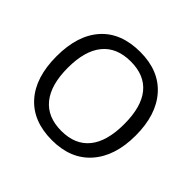

<svg xmlns="http://www.w3.org/2000/svg" viewBox="-174 -922 1129 1129"><g transform="rotate(45 390.5 -357.5)"><path d="M720.2 -357.9Q720.2 -186.5 633.5 -88.4Q546.9 9.8 391.1 9.8Q233.4 9.8 147.2 -86.7Q61 -183.1 61 -358.9Q61 -533.2 146.7 -629.2Q232.4 -725.1 392.1 -725.1Q547.4 -725.1 633.8 -627.7Q720.2 -530.3 720.2 -357.9ZM155.8 -357.9Q155.8 -216.3 215.8 -142.1Q275.9 -67.9 391.1 -67.9Q505.9 -67.9 565.4 -141.1Q625 -214.4 625 -357.9Q625 -501 565.9 -573.5Q506.8 -646 392.1 -646Q275.9 -646 215.8 -572.5Q155.8 -499 155.8 -357.9Z"/></g></svg>

Font: Noto Sans Historic
Style: Regular
Weight: 400
Designer: Monotype Design Team
Foundry: Monotype Imaging Inc.
Version: Version 0.71 uh